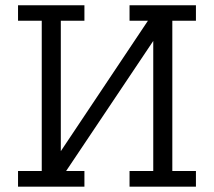

<svg xmlns="http://www.w3.org/2000/svg" viewBox="-20 -703 807 723"><path d="M47.9 0V-59.1H137.2V-625H47.9V-683.1H297.9V-625H209V-133.8L537.1 -625H467.8V-683.1H717.8V-625H628.9V-59.1H717.8V0H467.8V-59.1H557.1V-548.8L229 -59.1H297.9V0Z"/></svg>

Font: CMU Concrete
Style: Roman
Weight: 500
Version: Version 0.7.0